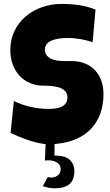

<svg xmlns="http://www.w3.org/2000/svg" viewBox="-20 -745 571 1001"><path d="M35.2 -51.8C86.9 -27.8 147 -4.4 199.2 3.9L217.8 6.8L213.9 91.8C219.7 91.3 226.6 90.8 232.4 90.8C261.2 90.8 296.4 103 296.4 137.7C296.4 170.9 264.2 180.7 248.5 180.7C242.2 180.7 235.4 179.7 229 178.2L203.1 225.6C220.7 232.4 246.1 236.8 264.6 236.8C329.6 236.8 367.7 211.4 367.7 147.9C367.7 98.1 334.5 68.8 283.7 66.9L264.2 65.9V6.3L282.7 3.9C427.2 -11.7 519.5 -103 519.5 -254.4C519.5 -359.9 454.1 -426.8 351.6 -426.8C336.9 -426.8 306.6 -425.3 279.3 -429.2C248 -433.6 213.9 -449.2 213.9 -485.8C213.9 -542.5 294.9 -546.9 335.9 -546.9C379.4 -546.9 422.4 -538.1 462.9 -525.4L478 -694.8C424.8 -717.8 359.9 -724.6 299.8 -724.6C159.7 -724.6 33.7 -631.3 33.7 -483.9C33.7 -377 102.1 -298.3 206.5 -298.3C247.6 -298.3 331.5 -296.4 331.5 -237.8C331.5 -183.1 273.4 -177.2 232.4 -177.2C172.9 -177.2 108.4 -190.9 52.2 -218.3Z"/></svg>

Font: Luckiest Guy
Style: Regular
Weight: 400
Designer: Astigmatic (AOETI)
Foundry: Astigmatic (AOETI)
Version: Version 1.001